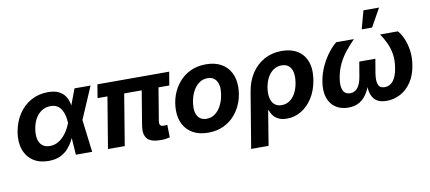

<svg xmlns="http://www.w3.org/2000/svg" viewBox="-81 -1070 3545 1584"><g transform="rotate(-10 1691.0 -278.5)"><path d="M248.5 11.7Q171.9 11.7 119.6 -23.7Q67.4 -59.1 45.4 -122.3Q23.4 -185.5 37.1 -269Q51.8 -353 93.5 -415.8Q135.3 -478.5 198.2 -513.4Q261.2 -548.3 338.9 -548.3Q395 -548.3 429.7 -531Q464.4 -513.7 482.9 -485.4Q501.5 -457 508.5 -424.1Q515.6 -391.1 517.1 -360.4H561L581.1 -274.4L614.7 0H478L460 -272Q458.5 -303.2 451.7 -331.8Q444.8 -360.4 431.4 -382.8Q418 -405.3 396.2 -418.2Q374.5 -431.2 341.8 -431.2Q301.8 -431.2 269.5 -411.6Q237.3 -392.1 215.6 -356Q193.8 -319.8 185.5 -269Q177.2 -219.2 185.5 -183.1Q193.8 -147 218 -127.4Q242.2 -107.9 280.8 -107.9Q313.5 -107.9 341.3 -121.6Q369.1 -135.3 391.8 -158.2Q414.6 -181.2 431.6 -210Q448.7 -238.8 460 -269L562 -541H696.8L579.6 -269L532.2 -186H488.3Q475.6 -154.8 457.8 -120.4Q439.9 -85.9 413.1 -55.9Q386.2 -25.9 346.2 -7.1Q306.2 11.7 248.5 11.7Z M1191.4 2.9Q1107.4 2.9 1076.7 -32.7Q1045.9 -68.4 1057.6 -141.1L1118.7 -509.3H1259.3L1201.2 -158.7Q1196.8 -133.3 1204.1 -121.6Q1211.4 -109.9 1234.4 -109.9Q1245.1 -109.9 1252 -110.6Q1258.8 -111.3 1263.7 -112.3L1266.1 -6.8Q1254.4 -3.9 1234.9 -0.5Q1215.3 2.9 1191.4 2.9ZM747.1 0 831.5 -509.3H971.7L887.7 0ZM735.4 -428.7 753.9 -541H1355L1336.4 -428.7Z M1586.4 10.7Q1513.2 10.7 1461.4 -17.3Q1409.7 -45.4 1382.1 -96.4Q1354.5 -147.5 1354.5 -215.8Q1354.5 -281.7 1375.7 -341.6Q1397 -401.4 1436.8 -448Q1476.6 -494.6 1533.7 -521.5Q1590.8 -548.3 1663.1 -548.3Q1735.8 -548.3 1787.6 -520.5Q1839.4 -492.7 1866.9 -441.4Q1894.5 -390.1 1894.5 -321.3Q1894.5 -255.9 1873.5 -196.3Q1852.5 -136.7 1812.7 -89.8Q1772.9 -43 1715.8 -16.1Q1658.7 10.7 1586.4 10.7ZM1591.8 -104.5Q1631.8 -104.5 1661.4 -125.7Q1690.9 -147 1710.2 -180.7Q1729.5 -214.4 1738.8 -252.7Q1748 -291 1748 -325.2Q1748 -357.9 1737.5 -382.1Q1727.1 -406.2 1707 -419.7Q1687 -433.1 1657.2 -433.1Q1617.2 -433.1 1587.6 -412.1Q1558.1 -391.1 1538.8 -357.7Q1519.5 -324.2 1510.3 -285.9Q1501 -247.6 1501 -212.9Q1501 -164.1 1524.2 -134.3Q1547.4 -104.5 1591.8 -104.5Z M1910.6 204.1 1987.8 -260.7Q2002 -348.1 2044.2 -412.6Q2086.4 -477.1 2151.4 -512.7Q2216.3 -548.3 2298.3 -548.3Q2377 -548.3 2430.4 -514.9Q2483.9 -481.4 2506.6 -418.5Q2529.3 -355.5 2515.1 -267.1Q2501 -181.6 2461.7 -119.6Q2422.4 -57.6 2366.5 -24.2Q2310.5 9.3 2247.1 9.3Q2204.1 9.3 2176 -4.6Q2147.9 -18.6 2131.8 -40.3Q2115.7 -62 2108.4 -85.4H2104L2056.6 204.1ZM2222.7 -107.9Q2260.3 -107.9 2289.8 -128.4Q2319.3 -148.9 2338.9 -185.8Q2358.4 -222.7 2366.2 -271Q2374 -318.8 2366.7 -355Q2359.4 -391.1 2337.2 -411.1Q2314.9 -431.2 2276.9 -431.2Q2239.7 -431.2 2209.7 -411.4Q2179.7 -391.6 2159.7 -356Q2139.6 -320.3 2131.3 -271Q2123.5 -222.2 2131.3 -185.3Q2139.2 -148.4 2162.4 -128.2Q2185.5 -107.9 2222.7 -107.9Z M2761.2 7.8Q2701.2 7.8 2656.7 -20.5Q2612.3 -48.8 2592.5 -104.5Q2572.8 -160.2 2585.9 -242.2Q2597.7 -310.5 2626 -369.6Q2654.3 -428.7 2689 -472.9Q2723.6 -517.1 2754.4 -541H2902.8Q2862.8 -500.5 2827.4 -456.5Q2792 -412.6 2767.1 -360.8Q2742.2 -309.1 2731.4 -246.1Q2720.2 -177.7 2736.8 -142.1Q2753.4 -106.4 2795.4 -106.4Q2835.4 -106.4 2859.9 -138.2Q2884.3 -169.9 2894 -231.9L2914.1 -350.6H3048.8L3028.8 -231.9Q3019 -169.9 3031.7 -138.2Q3044.4 -106.4 3085 -106.4Q3128.4 -106.4 3156.7 -142.1Q3185.1 -177.7 3195.8 -246.1Q3206.5 -309.1 3198.5 -360.8Q3190.4 -412.6 3169.9 -456.8Q3149.4 -501 3122.1 -541H3270.5Q3293.9 -517.1 3314 -472.4Q3334 -427.7 3342.8 -368.9Q3351.6 -310.1 3339.8 -242.2Q3326.7 -160.2 3288.3 -104.5Q3250 -48.8 3196.3 -20.5Q3142.6 7.8 3081.5 7.8Q3022.5 7.8 2991 -18.3Q2959.5 -44.4 2949.5 -91.1Q2939.5 -137.7 2944.8 -198.2H2965.3Q2950.7 -136.7 2925 -90.3Q2899.4 -43.9 2859.1 -18.1Q2818.8 7.8 2761.2 7.8ZM2980 -608.9 3021.5 -761.2H3152.3L3066.9 -608.9Z"/></g></svg>

Font: Inter 17pt
Style: Bold Italic
Weight: 700
Italic angle: -9.3988°
Version: Version 4.001;git-66647c0bb